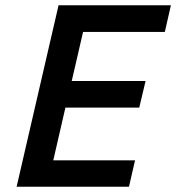

<svg xmlns="http://www.w3.org/2000/svg" viewBox="-20 -708 668 728"><path d="M43 0H469L492 -100H182L228 -300H508L532 -401H252L295 -587H605L628 -688H202Z"/></svg>

Font: Crazy Punk
Style: Obl
Weight: 400
Version: Version 1